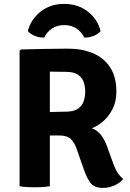

<svg xmlns="http://www.w3.org/2000/svg" viewBox="-20 -932 653 961"><path d="M562.5 -473Q562.5 -425 544.2 -388Q526 -351 497.8 -326.2Q469.5 -301.5 439.5 -290Q467.5 -280 486 -255.8Q504.5 -231.5 516 -199L548 -110Q565.5 -61 596.5 -36.5Q582 -17 553.8 -4.2Q525.5 8.5 495.5 8.5Q454 8.5 435.2 -13.8Q416.5 -36 401 -80L363 -188.5Q354 -215.5 335.8 -234.8Q317.5 -254 276.5 -254H229.5V0Q210.5 3.5 189.8 4.5Q169 5.5 153.5 5.5Q139.5 5.5 117.8 4.5Q96 3.5 78 0V-678L85 -684.5Q148 -686 206.5 -687.2Q265 -688.5 321 -688.5Q390.5 -688.5 445 -665.8Q499.5 -643 531 -595.2Q562.5 -547.5 562.5 -473ZM229.5 -573.5V-371Q253.5 -372 275.8 -372.5Q298 -373 308.5 -373Q348 -373 369.2 -387.2Q390.5 -401.5 398.5 -424.5Q406.5 -447.5 406.5 -473Q406.5 -499.5 398.5 -522.2Q390.5 -545 369.2 -558.8Q348 -572.5 308.5 -572.5Q292.5 -572.5 272 -572.8Q251.5 -573 229.5 -573.5ZM483.5 -776Q470 -760.5 447.5 -751.8Q425 -743 401.5 -744Q388 -773 362 -789.8Q336 -806.5 301.5 -806.5Q267 -806.5 241 -789.8Q215 -773 201.5 -744Q178 -743 155.5 -751.8Q133 -760.5 119.5 -776Q133.5 -834.5 182.8 -873.5Q232 -912.5 301.5 -912.5Q371 -912.5 420.2 -873.5Q469.5 -834.5 483.5 -776Z"/></svg>

Font: Signika Negative SC
Style: Bold
Weight: 700
Designer: Anna Giedryś
Foundry: Anna Giedryś
Version: Version 2.000; ttfautohint (v1.8.3) -l 8 -r 50 -G 200 -x 9 -